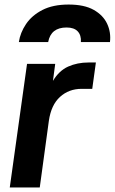

<svg xmlns="http://www.w3.org/2000/svg" viewBox="-20 -825 505 845"><path d="M23 0 99 -544H223L213 -469Q240 -514 280 -532Q320 -550 370 -550H402L386 -434H339Q283 -434 244 -398.5Q205 -363 195 -293L155 0ZM63 -640Q69 -681 94.5 -719Q120 -757 166.5 -781Q213 -805 282 -805Q351 -805 392.5 -781.5Q434 -758 451.5 -720.5Q469 -683 464 -640H336Q338 -670 322 -687Q306 -704 273 -704Q204 -704 192 -640Z"/></svg>

Font: Plus Jakarta Sans
Style: Bold Italic
Weight: 700
Italic angle: -8°
Designer: Gumpita Rahayu
Foundry: Tokotype
Version: Version 2.071; ttfautohint (v1.8.4.7-5d5b);gftools[0.9.29]